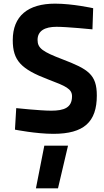

<svg xmlns="http://www.w3.org/2000/svg" viewBox="-20 -722 570 1053"><path d="M491 -677C491 -677 379 -702 282 -702C133 -702 50 -634 50 -502C50 -390 95 -343 245 -286C340 -250 375 -235 375 -194C375 -131 331 -115 261 -115C200 -115 69 -129 69 -129L62 -11C62 -11 177 12 273 12C440 12 511 -53 511 -198C511 -314 463 -343 322 -397C215 -438 186 -457 186 -503C186 -553 226 -575 290 -575C348 -575 487 -561 487 -561ZM177 311H298L353 77H223Z"/></svg>

Font: TitilliumMaps29L
Style: 999 wt
Weight: 900
Designer: Campivisivi
Foundry: Accademia di Belle Arti di Urbino and students of MA course of Visual design